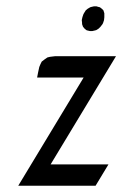

<svg xmlns="http://www.w3.org/2000/svg" viewBox="-20 -591 397 611"><path d="M38.1 0 246.1 -344.2H98.1L101.1 -359.9L105 -377.9L108.9 -387.2L112.8 -395L123 -402.8L130.9 -408.2L139.2 -410.2L154.8 -412.1H349.1L141.1 -67.9H325.2L284.2 0ZM240.2 -526.9 242.2 -536.1 245.1 -544.9 247.1 -548.8 252.9 -558.1 258.8 -563 267.1 -567.9 270 -568.8 278.8 -570.8H287.1L293.9 -568.8L297.9 -567.9L304.2 -563L309.1 -558.1L312 -548.8V-544.9V-536.1L311 -526.9L308.1 -518.1L306.2 -514.2L299.8 -505.9L293.9 -500L286.1 -495.1L282.2 -494.1L273.9 -492.2H266.1L257.8 -494.1L254.9 -495.1L249 -500L244.1 -505.9L241.2 -514.2V-518.1Z"/></svg>

Font: Petahja
Style: Italic
Weight: 400
Designer: T. Christopher White
Version: Version 1.1